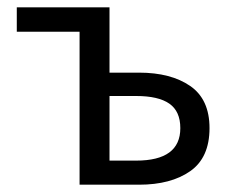

<svg xmlns="http://www.w3.org/2000/svg" viewBox="-20 -506 636 526"><path d="M198 0V-419H26V-486H280V-307H361Q448 -307 501 -270.5Q554 -234 554 -155Q554 -74 501 -37Q448 0 361 0ZM280 -66H353Q474 -66 474 -155Q474 -201 444 -222Q414 -243 353 -243H280Z"/></svg>

Font: Giro Regular
Style: Regular
Weight: 400
Designer: Paul D. Hunt
Foundry: Adobe Systems Incorporated
Version: Version 1.000;PS 1.0;hotconv 1.0.88;makeotf.lib2.5.647800